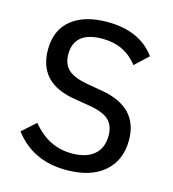

<svg xmlns="http://www.w3.org/2000/svg" viewBox="-108 -800 815 902"><g transform="rotate(15 300.0 -349.0)"><path d="M296 12Q132 12 42 -108L108 -167Q187 -70 300 -70Q371 -70 409 -102.5Q447 -135 447 -195Q447 -244 419 -270.5Q391 -297 324 -308L247 -321Q67 -350 67 -513Q67 -608 130 -659Q193 -710 304 -710Q463 -710 538 -606L474 -546Q410 -628 303 -628Q165 -628 165 -516Q165 -469 193 -442.5Q221 -416 289 -404L364 -391Q545 -359 545 -199Q545 -101 479.5 -44.5Q414 12 296 12Z"/></g></svg>

Font: IBM Plex Mono Text
Style: Regular
Weight: 450
Designer: Mike Abbink, Paul van der Laan, Pieter van Rosmalen
Foundry: Bold Monday
Version: Version 2.000